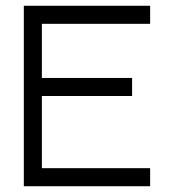

<svg xmlns="http://www.w3.org/2000/svg" viewBox="-20 -645 602 665"><path d="M62.5 -625V0H500V-62.5H125V-312.5H437.5V-375H125V-562.5H500V-625Z"/></svg>

Font: ChillMoonMono
Style: Regular
Weight: 400
Designer: Warren2060
Foundry: ChillType
Version: Version 1.000;Glyphs 3.1.1 (3135)